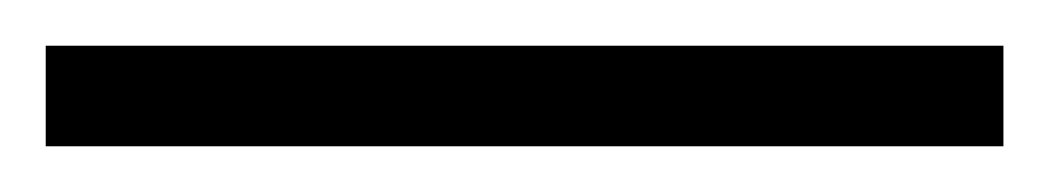

<svg xmlns="http://www.w3.org/2000/svg" viewBox="-22 67 459 84"><path d="M417 131H-2V87H417Z"/></svg>

Font: Noto Sans Ethiopic ExtraCondensed Light
Style: Regular
Weight: 300
Width: 2
Designer: Monotype Design Team
Foundry: Monotype Imaging Inc.
Version: Version 2.102; ttfautohint (v1.8.4.7-5d5b)